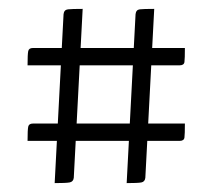

<svg xmlns="http://www.w3.org/2000/svg" viewBox="-20 -519 478 432"><path d="M265 -107 285 -487Q286 -497 294.5 -498Q303 -499 327 -499L307 -119Q306 -110 298 -108.5Q290 -107 265 -107ZM103 -107 123 -487Q124 -497 133 -498Q142 -499 166 -499L146 -119Q145 -110 136.5 -108.5Q128 -107 103 -107ZM42 -202Q42 -227 43.5 -234Q45 -241 54 -241H396Q396 -217 395 -209.5Q394 -202 384 -202ZM42 -372Q42 -397 43.5 -404Q45 -411 54 -411H396Q396 -387 395 -379.5Q394 -372 384 -372Z"/></svg>

Font: Yanone Kaffeesatz ExtraLight Light
Style: Regular
Weight: 300
Version: Version 2.003